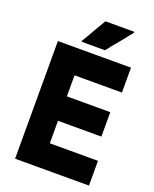

<svg xmlns="http://www.w3.org/2000/svg" viewBox="-166 -1002 883 1104"><g transform="rotate(20 275.0 -450.0)"><path d="M452.1 -893.6Q448.2 -888.7 443.4 -883.8Q439.5 -878.9 435.5 -874Q427.7 -863.3 418.9 -852.5Q410.2 -841.8 401.4 -831.1Q392.6 -820.3 383.8 -809.6Q375 -799.8 366.2 -789.1Q359.4 -779.3 352.5 -770.5Q344.7 -761.7 337.9 -752.9Q336.9 -752.9 335 -752.9Q334 -752.9 333 -752.9Q319.3 -752.9 304.7 -752.9Q291 -752.9 276.4 -752.9Q266.6 -752.9 256.8 -752.9Q248 -752.9 238.3 -752.9Q227.5 -752.9 216.8 -752.9Q206.1 -752.9 196.3 -752.9Q195.3 -753.9 193.4 -756.8Q196.3 -760.7 200.2 -767.6Q209 -783.2 218.8 -798.8Q227.5 -814.5 236.3 -830.1Q243.2 -840.8 249 -851.6Q255.9 -862.3 261.7 -873Q266.6 -881.8 272.5 -891.6Q278.3 -900.4 283.2 -910.2Q285.2 -910.2 286.1 -910.2Q287.1 -910.2 289.1 -910.2Q306.6 -910.2 324.2 -910.2Q341.8 -910.2 359.4 -910.2Q371.1 -910.2 383.8 -910.2Q395.5 -910.2 408.2 -910.2Q419.9 -910.2 432.6 -910.2Q445.3 -910.2 458 -910.2Q458 -908.2 460 -904.3Q457 -900.4 452.1 -893.6ZM222.7 -279.3Q222.7 -263.7 222.7 -248Q222.7 -233.4 222.7 -217.8Q222.7 -205.1 222.7 -193.4Q222.7 -180.7 222.7 -168.9Q222.7 -162.1 222.7 -155.3Q222.7 -148.4 222.7 -141.6Q253.9 -141.6 285.2 -141.6Q316.4 -141.6 346.7 -141.6Q370.1 -141.6 393.6 -141.6Q416 -141.6 439.5 -141.6Q459 -141.6 478.5 -141.6Q498 -141.6 517.6 -141.6Q517.6 -139.6 517.6 -136.7Q517.6 -134.8 517.6 -131.8Q517.6 -117.2 517.6 -101.6Q517.6 -86.9 517.6 -72.3Q517.6 -61.5 517.6 -51.8Q517.6 -41 517.6 -31.2Q517.6 -20.5 517.6 -10.7Q517.6 0 517.6 9.8Q515.6 9.8 512.7 9.8Q510.7 9.8 507.8 9.8Q459 9.8 409.2 9.8Q360.4 9.8 311.5 9.8Q277.3 9.8 243.2 9.8Q210 9.8 175.8 9.8Q148.4 9.8 120.1 9.8Q92.8 9.8 65.4 9.8Q65.4 7.8 65.4 4.9Q65.4 2.9 65.4 0Q65.4 -80.1 65.4 -159.2Q65.4 -238.3 65.4 -318.4Q65.4 -373 65.4 -427.7Q65.4 -482.4 65.4 -537.1Q65.4 -580.1 65.4 -623Q65.4 -667 65.4 -710Q67.4 -710 70.3 -710Q72.3 -710 75.2 -710Q124 -710 171.9 -710Q220.7 -710 269.5 -710Q302.7 -710 335.9 -710Q370.1 -710 403.3 -710Q430.7 -710 458 -710Q485.4 -710 512.7 -710Q512.7 -707 512.7 -705.1Q512.7 -702.1 512.7 -700.2Q512.7 -684.6 512.7 -669.9Q512.7 -655.3 512.7 -639.6Q512.7 -629.9 512.7 -619.1Q512.7 -609.4 512.7 -598.6Q512.7 -588.9 512.7 -578.1Q512.7 -568.4 512.7 -557.6Q510.7 -557.6 507.8 -557.6Q505.9 -557.6 502.9 -557.6Q469.7 -557.6 437.5 -557.6Q404.3 -557.6 371.1 -557.6Q348.6 -557.6 326.2 -557.6Q303.7 -557.6 280.3 -557.6Q266.6 -557.6 252 -557.6Q237.3 -557.6 222.7 -557.6Q222.7 -543.9 222.7 -529.3Q222.7 -514.6 222.7 -500Q222.7 -488.3 222.7 -476.6Q222.7 -465.8 222.7 -454.1Q222.7 -450.2 222.7 -446.3Q222.7 -442.4 222.7 -438.5Q222.7 -435.5 222.7 -433.6Q222.7 -431.6 222.7 -428.7Q251 -428.7 278.3 -428.7Q305.7 -428.7 334 -428.7Q354.5 -428.7 375 -428.7Q395.5 -428.7 416 -428.7Q434.6 -428.7 452.1 -428.7Q469.7 -428.7 488.3 -428.7Q488.3 -426.8 488.3 -423.8Q488.3 -421.9 488.3 -418.9Q488.3 -404.3 488.3 -389.6Q488.3 -375 488.3 -360.4Q488.3 -349.6 488.3 -339.8Q488.3 -329.1 488.3 -319.3Q488.3 -309.6 488.3 -298.8Q488.3 -289.1 488.3 -279.3Q485.4 -279.3 483.4 -279.3Q480.5 -279.3 477.5 -279.3Q448.2 -279.3 418 -279.3Q387.7 -279.3 357.4 -279.3Q336.9 -279.3 316.4 -279.3Q295.9 -279.3 274.4 -279.3Q267.6 -279.3 260.7 -279.3Q253.9 -279.3 247.1 -279.3Q241.2 -279.3 235.4 -279.3Q229.5 -279.3 222.7 -279.3Z"/></g></svg>

Font: LeFont
Style: Bold
Weight: 800
Designer: Leryon MEDIA
Version: Version 1.0